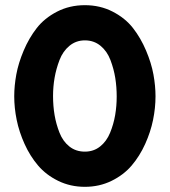

<svg xmlns="http://www.w3.org/2000/svg" viewBox="-20 -710 656 742"><path d="M308 -554Q274 -554 248.5 -533Q223 -512 210 -478Q197 -444 191 -409.5Q185 -375 185 -339Q185 -300 191 -265Q197 -230 210 -197Q223 -164 248 -144Q273 -124 308 -124Q342 -124 367 -144Q392 -164 405.5 -197Q419 -230 425 -265Q431 -300 431 -337Q431 -374 425.5 -408.5Q420 -443 407 -477.5Q394 -512 368.5 -533Q343 -554 308 -554ZM35 -338Q35 -378 43 -422Q51 -466 71.5 -514.5Q92 -563 122 -601.5Q152 -640 200.5 -665Q249 -690 308 -690Q367 -690 415.5 -665Q464 -640 494 -601.5Q524 -563 544.5 -514.5Q565 -466 573 -422Q581 -378 581 -338Q581 -293 571.5 -246.5Q562 -200 541 -153.5Q520 -107 489 -70.5Q458 -34 411 -11Q364 12 308 12Q252 12 205 -11Q158 -34 127 -70.5Q96 -107 75 -153.5Q54 -200 44.5 -246.5Q35 -293 35 -338Z"/></svg>

Font: Puffins on Iceburgs(2)
Style: on-Iceburgs-Bold
Weight: 700
Version: Version 1.0